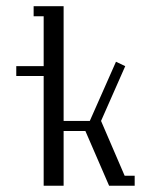

<svg xmlns="http://www.w3.org/2000/svg" viewBox="-20 -596 484 616"><path d="M32.2 -352.1V-383.8H120.1V-543.9H87.9V-576.2H184.1V-208H268.1L352.1 -397.9L381.8 -383.8L304.2 -208L379.9 -32.2H412.1V0H330.1L253.9 -175.8H184.1V0H120.1V-352.1Z"/></svg>

Font: Gawaa
Style: Regular
Weight: 400
Designer: T. Christopher White
Version: Version 1.0